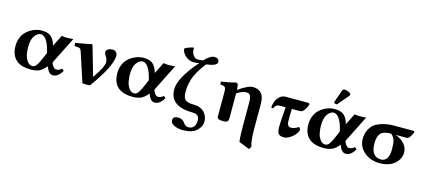

<svg xmlns="http://www.w3.org/2000/svg" viewBox="-67 -1303 4746 2146"><g transform="rotate(15 2306.0 -230.5)"><path d="M276.9 -443.8Q351.1 -443.8 386.5 -411.9Q421.9 -379.9 440.9 -312L506.8 -443.8Q544.9 -438 564 -438Q592.8 -438 641.1 -442.9L484.9 -130.9Q490.7 -109.4 502.2 -93Q513.7 -76.7 523.7 -70.3Q533.7 -64 540 -64Q581.5 -64 602.1 -89.8Q617.7 -86.4 628.9 -70.3Q583 7.8 524.9 7.8Q496.1 7.8 477.3 -13.9Q458.5 -35.6 444.3 -75.2Q401.4 -22.9 362.3 -6.6Q323.2 9.8 268.1 9.8Q166 9.8 109.4 -32.2Q72.3 -59.6 54.2 -103.3Q36.1 -147 36.1 -202.1Q36.1 -251 52 -293Q67.9 -335 93.5 -362.1Q119.1 -389.2 151.6 -408Q184.1 -426.8 216.1 -435.3Q248 -443.8 276.9 -443.8ZM397 -216.8 388.2 -251Q369.6 -321.8 340.6 -361.8Q311.5 -401.9 276.9 -401.9Q264.6 -401.9 250.5 -395Q236.3 -388.2 221.9 -373.8Q207.5 -359.4 197.3 -339.8Q176.3 -299.3 175.8 -226.1Q175.8 -181.2 184.3 -139.6Q192.9 -98.1 217 -65.2Q241.2 -32.2 275.9 -32.2Q303.7 -32.2 325.9 -65.2Q348.1 -98.1 377 -168Z M755.9 -331.1Q749 -352.1 740 -359.6Q731 -367.2 712.9 -368.2L675.8 -370.1Q672.9 -376 671.9 -388.4Q670.9 -400.9 672.9 -407.2Q694.8 -412.1 766.4 -423.6Q837.9 -435.1 855 -441.9Q862.8 -441.9 866.7 -429.2L961.9 -98.1Q963.9 -92.8 964.8 -92.8Q965.8 -92.8 969.2 -98.1Q970.7 -100.1 971.2 -101.6Q1023.4 -179.7 1042.7 -219.7Q1062 -259.8 1062 -286.1Q1062 -321.3 1042.5 -349.1Q1022.9 -377 1022.9 -400.9Q1022.9 -416 1044.4 -429.4Q1065.9 -442.9 1099.6 -442.9Q1121.6 -442.9 1137.7 -426Q1153.8 -409.2 1153.8 -387.2Q1153.8 -265.1 955.6 7.8Q948.7 10.7 911.4 11Q874 11.2 866.7 7.8Z M1454.6 -443.8Q1528.8 -443.8 1564.2 -411.9Q1599.6 -379.9 1618.7 -312L1684.6 -443.8Q1722.7 -438 1741.7 -438Q1770.5 -438 1818.8 -442.9L1662.6 -130.9Q1668.5 -109.4 1679.9 -93Q1691.4 -76.7 1701.4 -70.3Q1711.4 -64 1717.8 -64Q1759.3 -64 1779.8 -89.8Q1795.4 -86.4 1806.6 -70.3Q1760.7 7.8 1702.6 7.8Q1673.8 7.8 1655 -13.9Q1636.2 -35.6 1622.1 -75.2Q1579.1 -22.9 1540 -6.6Q1501 9.8 1445.8 9.8Q1343.8 9.8 1287.1 -32.2Q1250 -59.6 1231.9 -103.3Q1213.9 -147 1213.9 -202.1Q1213.9 -251 1229.7 -293Q1245.6 -335 1271.2 -362.1Q1296.9 -389.2 1329.3 -408Q1361.8 -426.8 1393.8 -435.3Q1425.8 -443.8 1454.6 -443.8ZM1574.7 -216.8 1565.9 -251Q1547.4 -321.8 1518.3 -361.8Q1489.3 -401.9 1454.6 -401.9Q1442.4 -401.9 1428.2 -395Q1414.1 -388.2 1399.7 -373.8Q1385.3 -359.4 1375 -339.8Q1354 -299.3 1353.5 -226.1Q1353.5 -181.2 1362.1 -139.6Q1370.6 -98.1 1394.8 -65.2Q1418.9 -32.2 1453.6 -32.2Q1481.4 -32.2 1503.7 -65.2Q1525.9 -98.1 1554.7 -168Z M2002.4 -540Q1957.5 -540 1915 -574.5Q1872.6 -608.9 1863.8 -658.2Q1877.9 -672.4 1907.7 -683.1Q1937.5 -693.8 1960.4 -698.2H1969.7Q1968.8 -692.4 1968.8 -678.2Q1968.8 -638.2 1991.7 -610.1Q2014.6 -582 2037.6 -582Q2082.5 -582 2103.5 -587.9Q2170.4 -657.7 2216.3 -658.2Q2272.5 -658.2 2272.5 -612.8Q2272.5 -568.8 2147.5 -553.2Q2099.6 -492.2 2069.1 -438.5Q2038.6 -384.8 2026.1 -340.3Q2013.7 -295.9 2009.5 -267.3Q2005.4 -238.8 2005.4 -203.1Q2005.4 -170.9 2008.5 -153.6Q2011.7 -136.2 2023.7 -117.7Q2035.6 -99.1 2062.5 -91.1Q2089.4 -83 2134.8 -83Q2209 -83 2252.2 -38.6Q2295.4 5.9 2295.4 71.8Q2295.4 127 2244.9 175.5Q2194.3 224.1 2083.5 224.1Q2029.8 224.1 1985.4 203.4Q1940.9 182.6 1940.9 148.9Q1940.9 101.6 1997.6 101.6Q2026.4 101.6 2044.4 110.4Q2062.5 119.1 2072 132.8Q2081.5 146.5 2088.1 154.3Q2094.7 162.1 2107.7 169.4Q2120.6 176.8 2135.7 176.8Q2219.7 176.8 2219.7 73.2Q2219.7 43.5 2201.7 24.7Q2183.6 5.9 2146.5 5.9Q1875.5 5.9 1875.5 -192.9Q1875.5 -325.7 2070.3 -547.9Q2045.4 -540 2002.4 -540Z M2555.7 -43.5Q2555.7 -15.6 2545.2 -2.9Q2534.7 9.8 2502.9 9.8Q2493.2 9.8 2485.4 9.5Q2477.5 9.3 2470.5 8.5Q2463.4 7.8 2457.8 6.8Q2452.1 5.9 2447.5 4.2Q2442.9 2.4 2439.2 0.2Q2435.5 -2 2432.9 -4.4Q2430.2 -6.8 2428.5 -10.3Q2426.8 -13.7 2426 -17.3Q2425.3 -21 2425.3 -25.9Q2425.3 -46.9 2425.3 -81.1Q2425.3 -115.2 2425.3 -191.2Q2425.3 -267.1 2425.3 -309.1Q2425.3 -351.1 2413.8 -363Q2402.3 -375 2360.4 -378.9Q2354.5 -397.9 2357.9 -411.1Q2442.9 -422.4 2523.9 -443.8Q2543 -443.8 2547.4 -426.8Q2552.7 -402.8 2554.7 -366.2Q2587.4 -392.1 2637 -418.2Q2686.5 -444.3 2718.3 -444.8Q2782.2 -445.8 2817.6 -407.5Q2853 -369.1 2853 -284.2V0Q2853 146 2875 205.1L2856 236.8L2732.9 188Q2723.1 142.1 2723.1 0V-267.1Q2723.1 -316.9 2711.2 -342.5Q2699.2 -368.2 2668 -368.2Q2613.8 -368.2 2555.2 -326.2V-321.3Q2555.2 -228.5 2555.7 -43.5Z M3130.9 -320.8H3081.5Q3043.5 -320.8 3028.1 -313Q3012.7 -305.2 2997.6 -272.9Q2979.5 -272.9 2974.6 -280.8Q2979.5 -314.9 2989.5 -345.5Q2999.5 -376 3029.1 -405Q3058.6 -434.1 3101.6 -434.1H3368.7L3379.9 -421.9Q3368.7 -384.8 3346.7 -352.8Q3324.7 -320.8 3297.9 -320.8H3202.6Q3199.7 -284.7 3199.7 -178.2Q3199.7 -148.4 3211.7 -131.8Q3223.6 -115.2 3241.7 -115.2Q3289.6 -115.2 3331.5 -146Q3339.4 -145 3344.5 -134Q3349.6 -123 3349.6 -109.9Q3332.5 -62 3284.2 -26.1Q3235.8 9.8 3197.8 9.8Q3150.9 9.8 3133.8 -12.2Q3116.7 -34.2 3116.7 -91.8Q3116.7 -154.8 3130.9 -320.8Z M3719.7 -682.1Q3737.8 -682.1 3764.2 -670.2Q3790.5 -658.2 3790.5 -644Q3790.5 -635.3 3785.6 -628.9L3681.6 -506.8Q3674.8 -499 3670.9 -499Q3664.1 -499 3652.3 -503.4Q3640.6 -507.8 3640.6 -513.2Q3640.6 -519 3641.6 -522L3691.9 -665Q3697.8 -682.1 3719.7 -682.1ZM3665.5 -443.8Q3739.7 -443.8 3775.1 -411.9Q3810.5 -379.9 3829.6 -312L3895.5 -443.8Q3933.6 -438 3952.6 -438Q3981.4 -438 4029.8 -442.9L3873.5 -130.9Q3879.4 -109.4 3890.9 -93Q3902.3 -76.7 3912.4 -70.3Q3922.4 -64 3928.7 -64Q3970.2 -64 3990.7 -89.8Q4006.3 -86.4 4017.6 -70.3Q3971.7 7.8 3913.6 7.8Q3884.8 7.8 3866 -13.9Q3847.2 -35.6 3833 -75.2Q3790 -22.9 3751 -6.6Q3711.9 9.8 3656.7 9.8Q3554.7 9.8 3498 -32.2Q3460.9 -59.6 3442.9 -103.3Q3424.8 -147 3424.8 -202.1Q3424.8 -251 3440.7 -293Q3456.5 -335 3482.2 -362.1Q3507.8 -389.2 3540.3 -408Q3572.8 -426.8 3604.7 -435.3Q3636.7 -443.8 3665.5 -443.8ZM3785.6 -216.8 3776.9 -251Q3758.3 -321.8 3729.2 -361.8Q3700.2 -401.9 3665.5 -401.9Q3653.3 -401.9 3639.2 -395Q3625 -388.2 3610.6 -373.8Q3596.2 -359.4 3585.9 -339.8Q3564.9 -299.3 3564.5 -226.1Q3564.5 -181.2 3573 -139.6Q3581.5 -98.1 3605.7 -65.2Q3629.9 -32.2 3664.6 -32.2Q3692.4 -32.2 3714.6 -65.2Q3736.8 -98.1 3765.6 -168Z M4522.5 -340.8H4396.5Q4456.5 -320.8 4498.5 -277.3Q4540.5 -233.9 4540.5 -171.9Q4540.5 -100.1 4478.5 -44.4Q4416.5 11.2 4304.7 11.2Q4199.7 11.2 4126.7 -49.8Q4053.7 -110.8 4053.7 -204.1Q4053.7 -301.3 4118.7 -366.2Q4145.5 -393.1 4210.4 -414.6Q4275.4 -436 4341.3 -436H4582.5L4593.3 -423.8Q4590.3 -418.9 4583 -403.1Q4575.7 -387.2 4571 -379.6Q4566.4 -372.1 4558.3 -361.1Q4550.3 -350.1 4542 -345.5Q4533.7 -340.8 4522.5 -340.8ZM4311.5 -32.2Q4353.5 -32.2 4377 -68.6Q4400.4 -105 4400.4 -175Q4400.4 -245.1 4389.9 -278.6Q4379.4 -312 4346.7 -340.8Q4255.9 -340.8 4224.6 -304Q4193.4 -267.1 4193.4 -188Q4193.4 -32.2 4311.5 -32.2Z"/></g></svg>

Font: Linux Libertine
Style: Bold
Weight: 700
Designer: Philipp H. Poll
Foundry: Philipp H. Poll
Version: Version 5.0.3